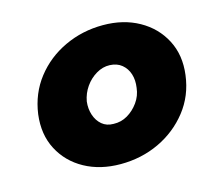

<svg xmlns="http://www.w3.org/2000/svg" viewBox="-77 -563 739 665"><g transform="rotate(-15 292.5 -230.5)"><path d="M47 -231Q38 -160 66.5 -105.5Q95 -51 150.5 -20.5Q206 10 279 10Q354 10 417.5 -20Q481 -50 523.5 -104Q566 -158 575 -230Q584 -300 555.5 -354.5Q527 -409 471.5 -440Q416 -471 343 -471Q269 -471 205 -441Q141 -411 99 -357Q57 -303 47 -231ZM221 -230Q226 -258 242 -281Q258 -304 281.5 -318Q305 -332 330 -331Q356 -330 373 -316Q390 -302 397 -280Q404 -258 400 -231Q397 -203 380.5 -180Q364 -157 341 -143.5Q318 -130 291 -131Q266 -131 249.5 -145Q233 -159 225.5 -181.5Q218 -204 221 -230Z"/></g></svg>

Font: Jost ExtraBold
Style: Italic
Weight: 800
Italic angle: -5°
Version: Version 3.710